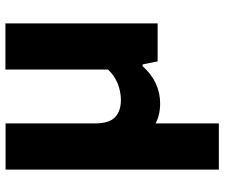

<svg xmlns="http://www.w3.org/2000/svg" viewBox="-78 -508 807 690"><g transform="rotate(-90 325.0 -163.5)"><path d="M298 9Q250.5 9 214.5 -13.5Q178.5 -36 158.8 -85.8Q139 -135.5 139 -216V-316.5H226V-226.5Q226 -173 248.8 -152.5Q271.5 -132 309.5 -132Q328.5 -132 348.8 -137Q369 -142 387.2 -152.5Q405.5 -163 419.5 -178.5V-547H585.5V0H449L438 -54H431.5Q404.5 -23 370.2 -7Q336 9 298 9ZM60 220V-546.5H226V220Z"/></g></svg>

Font: Encode Sans SemiExpanded
Style: Bold
Weight: 700
Width: 6
Designer: Multiple Designers
Foundry: Impallari Type
Version: Version 3.002